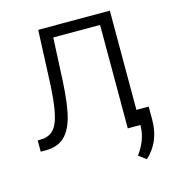

<svg xmlns="http://www.w3.org/2000/svg" viewBox="-103 -615 778 857"><g transform="rotate(-15 286.0 -186.5)"><path d="M21.5 0ZM482.4 -528.3V0H423.8V-478H207.5L198.2 -280.3Q192.4 -170.4 176.3 -112.5Q160.2 -54.7 128.4 -27.3Q96.7 0 43.9 0H21.5V-51.8L39.6 -52.7Q89.8 -53.7 111.8 -101.6Q133.8 -149.4 140.6 -272.5L151.4 -528.3ZM470.7 154.8 436 129.4Q480.5 69.8 481.9 5.9V-69.8H539.1V-8.8Q539.1 92.8 470.7 154.8Z"/></g></svg>

Font: Roboto Light
Style: Regular
Weight: 300
Designer: Google
Version: Version 2.134; 2016; ttfautohint (v1.6)